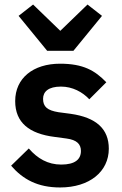

<svg xmlns="http://www.w3.org/2000/svg" viewBox="-20 -815 539 847"><path d="M245 12C375 12 460 -58 460 -159C460 -246 405 -297 291 -313L238 -320C189 -328 170 -344 170 -379C170 -411 194 -433 249 -433C300 -433 344 -409 374 -377L449 -452C399 -504 347 -534 245 -534C126 -534 47 -470 47 -369C47 -274 109 -225 221 -211L273 -204C319 -198 337 -179 337 -149C337 -112 311 -89 250 -89C191 -89 145 -116 107 -160L29 -84C81 -24 146 12 245 12ZM304 -591 430 -745 366 -795 246 -679 126 -795 62 -745 188 -591Z"/></svg>

Font: IBM Plex Thai SemiBold
Style: Regular
Weight: 600
Designer: Mike Abbink, Paul van der Laan, Pieter van Rosmalen, Ben Mitchell, Mark Frömberg
Foundry: Bold Monday
Version: Version 1.0